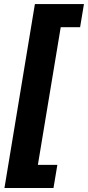

<svg xmlns="http://www.w3.org/2000/svg" viewBox="-20 -792 435 948"><path d="M2 136.2 152.3 -772H394.5L375.5 -657.7H279.8L167 22H263.2L244.1 136.2Z"/></svg>

Font: Inter Tight
Style: Bold Italic
Weight: 700
Italic angle: -9.39999°
Designer: Rasmus Andersson
Foundry: rsms
Version: Version 3.004